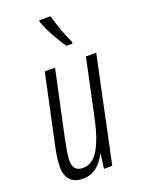

<svg xmlns="http://www.w3.org/2000/svg" viewBox="-147 -835 674 912"><g transform="rotate(-20 189.5 -379.0)"><path d="M282 -610 283 -619Q265 -656 252 -692.5Q239 -729 228 -768H171V-760Q183 -725 207.5 -681Q232 -637 252 -610ZM227 -73H229L219 0H261L373 -531H321L260 -244Q239 -143 207.5 -90.5Q176 -38 127 -38Q78 -38 78 -92Q78 -113 82.5 -138.5Q87 -164 92 -190L165 -531H113L40 -189Q34 -163 29.5 -133Q25 -103 25 -82Q25 10 112 10Q185 10 227 -73Z"/></g></svg>

Font: Noto Sans Display Condensed Light
Style: Italic
Weight: 300
Width: 3
Designer: Monotype Design team
Foundry: Monotype Imaging Inc.
Version: 1.000